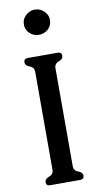

<svg xmlns="http://www.w3.org/2000/svg" viewBox="-104 -994 545 1048"><g transform="rotate(-10 168.5 -470.0)"><path d="M224.6 -613.8V-71.8Q224.6 -45.9 249 -37.4Q273.4 -28.8 273.4 -10.3Q273.4 9.8 251 9.8H85.4Q63.5 9.8 63.5 -10.3Q63.5 -28.8 87.9 -37.4Q112.3 -45.9 112.3 -71.3V-613.8Q112.3 -639.2 87.9 -647.7Q63.5 -656.2 63.5 -675.3Q63.5 -695.3 85.9 -695.3H251Q273.4 -695.3 273.4 -675.3Q273.4 -656.2 249 -647.7Q224.6 -639.2 224.6 -613.8ZM168.5 -809.1Q151.9 -809.1 139.2 -814.9Q127.4 -819.8 116.7 -829.6Q107.4 -837.9 101.1 -852.1Q96.2 -863.8 96.2 -877.9Q96.2 -892.1 101.1 -904.8Q107.4 -918.5 116.7 -927.2Q125.5 -936 138.7 -942.4Q151.9 -948.7 168.5 -948.7Q184.6 -948.7 198.7 -942.4Q210.9 -936 220.7 -926.8Q230.5 -916.5 235.8 -904.8Q240.7 -892.1 240.7 -877.9Q240.7 -863.8 235.8 -852.1Q230.5 -839.8 220.7 -829.6Q209.5 -819.8 197.8 -814.9Q184.6 -809.1 168.5 -809.1Z"/></g></svg>

Font: Caudex
Style: Bold
Weight: 700
Version: Version 1.01